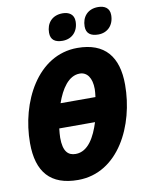

<svg xmlns="http://www.w3.org/2000/svg" viewBox="-100 -1003 835 1084"><g transform="rotate(-10 317.5 -461.0)"><path d="M514 -779C567 -779 604 -817 604 -875C604 -915 576 -932 538 -932C478 -932 445 -891 445 -837C445 -796 471 -779 514 -779ZM309 -779C363 -779 400 -817 400 -875C400 -915 371 -932 335 -932C274 -932 241 -891 241 -837C241 -796 266 -779 309 -779ZM259 10C491 10 613 -241 613 -474C613 -634 541 -725 383 -725C153 -725 27 -475 27 -242C27 -75 102 10 259 10ZM436 -434H236C263 -512 307 -580 371 -580C413 -580 440 -544 440 -479C440 -466 438 -451 436 -434ZM271 -137C227 -137 200 -164 200 -242C200 -258 202 -275 204 -295H409C384 -215 343 -137 271 -137Z"/></g></svg>

Font: Noto Sans Condensed Black
Style: Italic
Weight: 900
Width: 3
Italic angle: -12°
Designer: Monotype Design Team
Foundry: Monotype Imaging Inc.
Version: Version 2.013